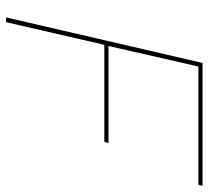

<svg xmlns="http://www.w3.org/2000/svg" viewBox="-48 -652 700 645"><g transform="rotate(90 302.5 -330.0)"><path d="M601 -646H204L135 -344H461L457 -330H131L55 0H39L192 -660H605Z"/></g></svg>

Font: Elaine Sans Thin
Style: Italic
Weight: 250
Italic angle: -13°
Designer: Wei Huang
Foundry: Wei Huang
Version: Version 2.001;December 24, 2019;FontCreator 12.0.0.2547 64-b